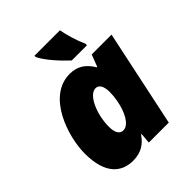

<svg xmlns="http://www.w3.org/2000/svg" viewBox="-214 -895 1034 1034"><g transform="rotate(-45 303.5 -378.0)"><path d="M346 -606H462V-618C439 -669 424 -723 416 -766H222V-756C246 -707 302 -647 346 -606ZM198 10C263 10 300 -19 328 -60H332L327 0H479L596 -553H445L419 -485H415C387 -532 350 -563 287 -563C118 -563 41 -335 41 -201C41 -44 113 10 198 10ZM277 -143C249 -143 235 -168 235 -212C235 -307 280 -410 331 -410C358 -410 371 -382 371 -341C371 -321 369 -300 365 -280C353 -209 319 -143 277 -143Z"/></g></svg>

Font: Noto Sans UI Black
Style: Italic
Weight: 900
Italic angle: -372°
Designer: Monotype Design Team
Foundry: Monotype Imaging Inc.
Version: Version 1.901